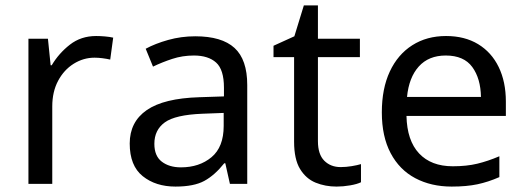

<svg xmlns="http://www.w3.org/2000/svg" viewBox="-20 -679 1939 709"><path d="M335 -546Q350 -546 367.5 -544.5Q385 -543 398 -540L387 -459Q374 -462 358.5 -464Q343 -466 329 -466Q288 -466 252 -443.5Q216 -421 194.5 -380.5Q173 -340 173 -286V0H85V-536H157L167 -438H171Q197 -482 238 -514Q279 -546 335 -546Z M701 -545Q799 -545 846 -502Q893 -459 893 -365V0H829L812 -76H808Q773 -32 734.5 -11Q696 10 628 10Q555 10 507 -28.5Q459 -67 459 -149Q459 -229 522 -272.5Q585 -316 716 -320L807 -323V-355Q807 -422 778 -448Q749 -474 696 -474Q654 -474 616 -461.5Q578 -449 545 -433L518 -499Q553 -518 601 -531.5Q649 -545 701 -545ZM727 -259Q627 -255 588.5 -227Q550 -199 550 -148Q550 -103 577.5 -82Q605 -61 648 -61Q716 -61 761 -98.5Q806 -136 806 -214V-262Z M1238 -62Q1258 -62 1279 -65.5Q1300 -69 1313 -73V-6Q1299 1 1273 5.5Q1247 10 1223 10Q1181 10 1145.5 -4.5Q1110 -19 1088 -55Q1066 -91 1066 -156V-468H990V-510L1067 -545L1102 -659H1154V-536H1309V-468H1154V-158Q1154 -109 1177.5 -85.5Q1201 -62 1238 -62Z M1627 -546Q1696 -546 1745.5 -516Q1795 -486 1821.5 -431.5Q1848 -377 1848 -304V-251H1481Q1483 -160 1527.5 -112.5Q1572 -65 1652 -65Q1703 -65 1742.5 -74.5Q1782 -84 1824 -102V-25Q1783 -7 1743 1.5Q1703 10 1648 10Q1572 10 1513.5 -21Q1455 -52 1422.5 -113.5Q1390 -175 1390 -264Q1390 -352 1419.5 -415Q1449 -478 1502.5 -512Q1556 -546 1627 -546ZM1626 -474Q1563 -474 1526.5 -433.5Q1490 -393 1483 -321H1756Q1755 -389 1724 -431.5Q1693 -474 1626 -474Z"/></svg>

Font: Noto Sans Old Permic
Style: Regular
Weight: 400
Designer: Monotype Design Team
Foundry: Monotype Imaging Inc.
Version: Version 2.001; ttfautohint (v1.8.4.7-5d5b)